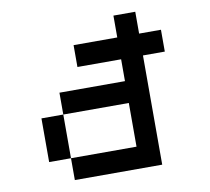

<svg xmlns="http://www.w3.org/2000/svg" viewBox="-92 -978 1183 1082"><g transform="rotate(-10 500.0 -437.5)"><path d="M125 -375H250V-125H125ZM625 -875H750V-750H875V-625H750V0H250V-125H625V-375H250V-500H625V-625H375V-750H625Z"/></g></svg>

Font: Pixel Operator Mono 8
Style: Regular
Weight: 400
Monospace: yes
Designer: Jayvee Enaguas (HarvettFox96)
Foundry: The Grandoplex Project
Version: Version 1.5.0 (October 25, 2015)